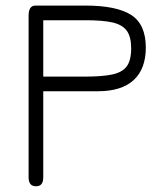

<svg xmlns="http://www.w3.org/2000/svg" viewBox="-20 -659 575 688"><path d="M109 8.5C109 8.5 109 8.5 109 8.5C91.5 8.5 82.5 -2 82.5 -23.5C82.5 -23.5 82.5 -23.5 82.5 -23.5C82.5 -23.5 82.5 -603 82.5 -603C82.5 -627 90.5 -639 107 -639C107 -639 107 -639 107 -639C107 -639 286.5 -639 286.5 -639C360 -639 414.5 -628 450 -605.5C485 -583 502.5 -544 502.5 -488.5C502.5 -488.5 502.5 -488.5 502.5 -488.5C502.5 -438 488 -399 459.5 -372.5C430.5 -345.5 387.5 -332 330 -332C330 -332 330 -332 330 -332C330 -332 135 -332 135 -332C135 -332 135 -23.5 135 -23.5C135 -2 126.5 8.5 109 8.5ZM135 -586.5C135 -586.5 135 -384.5 135 -384.5C135 -384.5 286.5 -384.5 286.5 -384.5C326 -384.5 357.5 -387 381.5 -392C405.5 -397 423 -406.5 434 -421C444.5 -435.5 450 -457 450 -485.5C450 -485.5 450 -485.5 450 -485.5C450 -513 445 -534 434.5 -548.5C424 -563 407 -573 383.5 -578.5C359.5 -584 327 -586.5 286.5 -586.5C286.5 -586.5 286.5 -586.5 286.5 -586.5C286.5 -586.5 135 -586.5 135 -586.5Z"/></svg>

Font: Jura-Fortis-Regular
Style: Regular
Weight: 500
Designer: Daniel Johnson, Alexei Vanyashin, Mirko Velimirovic
Foundry: Daniel Johnson
Version: ""